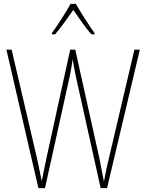

<svg xmlns="http://www.w3.org/2000/svg" viewBox="-20 -970 754 990"><path d="M371 -950H344C320 -907 273 -833 247 -799V-793H264C294 -827 332 -882 358 -919C385 -880 420 -828 451 -793H468V-799C448 -825 397 -905 371 -950ZM701 -714H673L542 -156C531 -113 524 -77 516 -33C507 -80 502 -107 492 -156L368 -714H342L220 -157C214 -130 204 -80 195 -36C190 -61 183 -99 170 -157L40 -714H13L178 0H212L339 -574C345 -606 349 -624 355 -665C361 -623 366 -604 373 -567L499 0H532Z"/></svg>

Font: Noto Sans Lao UI Cond Thin
Style: Regular
Weight: 100
Width: 3
Designer: Monotype Design Team
Foundry: Monotype Imaging Inc.
Version: Version 2.000